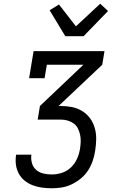

<svg xmlns="http://www.w3.org/2000/svg" viewBox="-20 -1009 640 1029"><path d="M258 0Q231 0 205 -3.5Q179 -7 155.5 -16Q132 -25 112.5 -40.5Q93 -56 81 -78Q69 -100 65.5 -125.5Q62 -151 66 -178L67 -180H149L148 -179Q145 -156 151.5 -134Q158 -112 174.5 -98Q191 -84 213 -79Q235 -74 258 -74Q285 -74 312.5 -83Q340 -92 361 -112.5Q382 -133 393.5 -159.5Q405 -186 409 -213Q412 -232 412.5 -251Q413 -270 409 -288Q405 -306 397 -321.5Q389 -337 374.5 -347.5Q360 -358 342.5 -363Q325 -368 306 -368H182L194 -441L427 -662H231L219 -590H136L160 -735H540L528 -662L294 -441H305Q337 -441 366.5 -435Q396 -429 421 -413.5Q446 -398 463 -374.5Q480 -351 488 -322.5Q496 -294 495.5 -263Q495 -232 490 -201Q486 -174 477 -147.5Q468 -121 452.5 -96.5Q437 -72 414 -53Q391 -34 365 -21.5Q339 -9 312 -4.5Q285 0 258 0ZM330 -815 246 -954 296 -985 387 -868 517 -989 559 -950 428 -815Z"/></svg>

Font: Iosevka Etoile
Style: Italic
Weight: 400
Italic angle: -9°
Designer: Belleve Invis
Foundry: Belleve Invis
Version: Version 22.1.2; ttfautohint (v1.8.4)